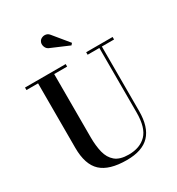

<svg xmlns="http://www.w3.org/2000/svg" viewBox="-229 -1132 1191 1290"><g transform="rotate(-30 366.5 -487.5)"><path d="M303 -896Q278.5 -903.5 270.5 -926.8Q262.5 -950 274 -968.5Q281 -979.5 295.2 -985.2Q309.5 -991 325.5 -987.5Q341.5 -984 354 -967L448 -852.5L436.5 -839ZM24.5 -750H340V-730.5H239.5V-240Q239.5 -174 252.2 -122.2Q265 -70.5 300.2 -40.8Q335.5 -11 404 -11Q491.5 -11 540.8 -61.5Q590 -112 590 -230V-730.5H499V-750H704V-730.5H609.5V-230Q609.5 -106.5 552.2 -46Q495 14.5 374.5 14.5Q239 14.5 176.8 -43Q114.5 -100.5 114.5 -230V-730.5H24.5Z"/></g></svg>

Font: Bodoni* 11pt Medium
Style: Regular
Weight: 500
Version: Version 2.3